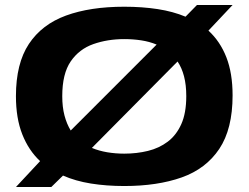

<svg xmlns="http://www.w3.org/2000/svg" viewBox="-20 -737 999 771"><path d="M186 14H44L141 -90Q95 -133 69.5 -197.5Q44 -262 44 -351Q44 -482 96 -560.5Q148 -639 245 -674.5Q342 -710 479 -710Q551 -710 613 -700.5Q675 -691 725 -670L771 -717H914L817 -614Q864 -571 889 -507Q914 -443 914 -354Q914 -219 860.5 -139Q807 -59 709.5 -24.5Q612 10 479 10Q407 10 345 0Q283 -10 233 -32ZM230 -351Q230 -307 239 -273Q248 -239 264 -213L609 -558Q580 -570 547 -575Q514 -580 479 -580Q412 -580 355 -560Q298 -540 264 -490.5Q230 -441 230 -351ZM479 -120Q529 -120 574 -131Q619 -142 653.5 -168Q688 -194 708 -238.5Q728 -283 728 -351Q728 -396 719 -430.5Q710 -465 693 -490L349 -143Q378 -131 411 -125.5Q444 -120 479 -120Z"/></svg>

Font: Georama Extended
Style: Bold
Weight: 700
Width: 7
Designer: Jean-Baptiste Levee
Foundry: Production Type
Version: Version 1.000